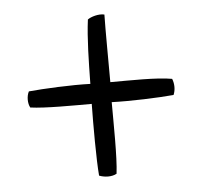

<svg xmlns="http://www.w3.org/2000/svg" viewBox="-41 -554 576 546"><g transform="rotate(-5 247.0 -281.5)"><path d="M43 -266C85 -260 166 -261 218 -261C217 -203 217 -102 221 -56C236 -50 257 -49 271 -57C277 -104 275 -200 275 -261C329 -259 408 -262 452 -266C458 -280 458 -297 452 -312C408 -320 331 -318 276 -318C276 -380 275 -465 276 -511C260 -515 237 -508 228 -501C221 -448 220 -382 219 -318C166 -320 85 -316 43 -312C36 -299 36 -278 43 -266Z"/></g></svg>

Font: Comica
Style: Rg
Weight: 400
Designer: Jasper
Foundry: KineticPlasma Fonts/Cannot Into Space Fonts
Version: Version 0.89